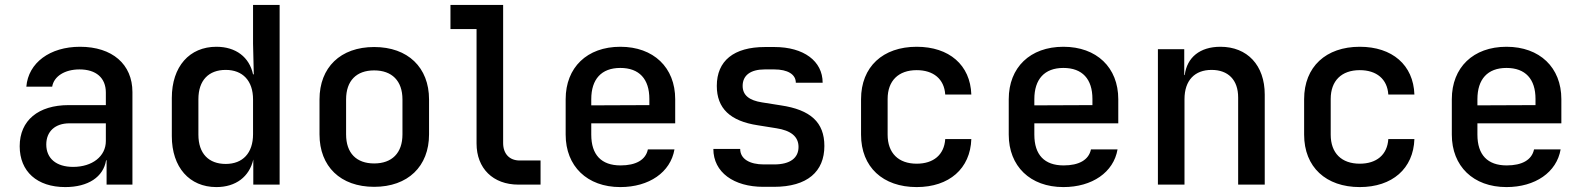

<svg xmlns="http://www.w3.org/2000/svg" viewBox="-20 -750 6440 780"><path d="M305 -560C183 -560 95 -495 87 -398H192C199 -440 243 -468 303 -468C370 -468 410 -434 410 -374V-323H259C136 -323 60 -261 60 -156C60 -53 131 10 245 10C338 10 400 -31 411 -99H413V0H518V-376C518 -489 436 -560 305 -560ZM277 -72C209 -72 168 -106 168 -163C168 -216 204 -249 262 -249H410V-177C410 -115 355 -72 277 -72Z M1008 -573 1011 -448H1008C993 -518 938 -560 859 -560C750 -560 678 -480 678 -352V-197C678 -70 750 10 859 10C938 10 993 -32 1009 -102V0H1116V-730H1008ZM897 -84C828 -84 786 -126 786 -203V-347C786 -424 828 -466 897 -466C966 -466 1008 -422 1008 -346V-205C1008 -128 966 -84 897 -84Z M1500 9C1637 9 1723 -74 1723 -204V-346C1723 -476 1637 -559 1500 -559C1363 -559 1278 -476 1278 -346V-204C1278 -74 1363 9 1500 9ZM1500 -86C1428 -86 1386 -128 1386 -204V-346C1386 -422 1428 -464 1500 -464C1572 -464 1615 -422 1615 -346V-204C1615 -128 1572 -86 1500 -86Z M2176 0V-98H2091C2050 -98 2024 -125 2024 -169V-730H1810V-632H1916V-167C1916 -66 1983 0 2086 0Z M2723 -347C2723 -476 2635 -560 2500 -560C2365 -560 2278 -476 2278 -347V-203C2278 -75 2365 10 2500 10C2617 10 2704 -50 2720 -143H2612C2603 -100 2563 -78 2501 -78C2423 -78 2382 -121 2382 -203V-249H2723ZM2382 -347C2382 -428 2423 -474 2500 -474C2577 -474 2618 -429 2618 -348V-323L2382 -322Z M3124 9C3260 9 3329 -53 3329 -157C3329 -253 3273 -304 3152 -322L3076 -334C3024 -342 2997 -363 2997 -401C2997 -444 3029 -468 3087 -468H3125C3180 -468 3213 -448 3213 -414H3322C3322 -502 3245 -559 3126 -559H3088C2961 -559 2892 -503 2892 -401C2892 -310 2946 -258 3059 -241L3134 -229C3192 -220 3224 -196 3224 -153C3224 -109 3191 -82 3125 -82H3083C3026 -82 2987 -104 2987 -145H2878C2878 -50 2961 9 3081 9Z M3704 10C3836 10 3922 -65 3926 -185H3820C3816 -121 3772 -85 3704 -85C3630 -85 3586 -128 3586 -203V-348C3586 -422 3630 -465 3704 -465C3772 -465 3816 -429 3820 -366H3926C3922 -486 3836 -560 3704 -560C3567 -560 3478 -479 3478 -347V-203C3478 -71 3567 10 3704 10Z M4523 -347C4523 -476 4435 -560 4300 -560C4165 -560 4078 -476 4078 -347V-203C4078 -75 4165 10 4300 10C4417 10 4504 -50 4520 -143H4412C4403 -100 4363 -78 4301 -78C4223 -78 4182 -121 4182 -203V-249H4523ZM4182 -347C4182 -428 4223 -474 4300 -474C4377 -474 4418 -429 4418 -348V-323L4182 -322Z M4938 -560C4855 -560 4802 -517 4793 -445H4791V-550H4684V0H4792V-347C4792 -424 4834 -466 4902 -466C4969 -466 5010 -426 5010 -354V0H5118V-366C5118 -485 5047 -560 4938 -560Z M5504 10C5636 10 5722 -65 5726 -185H5620C5616 -121 5572 -85 5504 -85C5430 -85 5386 -128 5386 -203V-348C5386 -422 5430 -465 5504 -465C5572 -465 5616 -429 5620 -366H5726C5722 -486 5636 -560 5504 -560C5367 -560 5278 -479 5278 -347V-203C5278 -71 5367 10 5504 10Z M6323 -347C6323 -476 6235 -560 6100 -560C5965 -560 5878 -476 5878 -347V-203C5878 -75 5965 10 6100 10C6217 10 6304 -50 6320 -143H6212C6203 -100 6163 -78 6101 -78C6023 -78 5982 -121 5982 -203V-249H6323ZM5982 -347C5982 -428 6023 -474 6100 -474C6177 -474 6218 -429 6218 -348V-323L5982 -322Z"/></svg>

Font: Tekne LDO SemiBold
Style: Regular
Weight: 600
Monospace: yes
Designer: Alessio Laiso, Mario Rullo, Paolo Rosset
Foundry: Alessio Laiso
Version: Version 1.000;hotconv 1.0.109;makeotfexe 2.5.65596